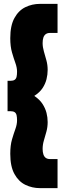

<svg xmlns="http://www.w3.org/2000/svg" viewBox="-20 -760 331 991"><path d="M33 34Q33 -10 42 -40.5Q51 -71 59.5 -94.5Q68 -118 68 -139Q68 -155 65.5 -165.5Q63 -176 55.5 -181Q48 -186 35 -186H19V-343H35Q48 -343 55.5 -348Q63 -353 65.5 -363.5Q68 -374 68 -390Q68 -411 59.5 -434.5Q51 -458 42 -489Q33 -520 33 -563Q33 -628 54.5 -667Q76 -706 111 -723Q146 -740 186 -740H277V-590H238Q225 -590 216.5 -584Q208 -578 204 -566.5Q200 -555 200 -538Q200 -517 206.5 -494.5Q213 -472 219.5 -448.5Q226 -425 226 -399Q226 -375 220 -351Q214 -327 199.5 -305Q185 -283 157 -265Q185 -246 199.5 -223.5Q214 -201 220 -177.5Q226 -154 226 -130Q226 -104 219.5 -80.5Q213 -57 206.5 -35Q200 -13 200 9Q200 25 204 37Q208 49 216.5 55Q225 61 238 61H277V211H186Q146 211 111 194Q76 177 54.5 138Q33 99 33 34Z"/></svg>

Font: Georama SemiCondensed Black
Style: Regular
Weight: 900
Width: 4
Designer: Jean-Baptiste Levee
Foundry: Production Type
Version: Version 1.001